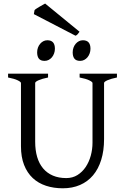

<svg xmlns="http://www.w3.org/2000/svg" viewBox="-20 -1020 694 1055"><path d="M622.6 -594.2Q589.4 -587.4 570.6 -579.1Q551.8 -570.8 551.8 -564V-255.9Q551.8 -191.9 536.1 -141.6Q520.5 -91.3 491.2 -56.6Q461.9 -22 419.9 -3.7Q377.9 14.6 325.2 14.6Q274.9 14.6 232.7 0.7Q190.4 -13.2 159.9 -41.7Q129.4 -70.3 112.3 -113.8Q95.2 -157.2 95.2 -216.8V-564Q95.2 -569.8 77.4 -578.6Q59.6 -587.4 24.4 -594.2V-615.2H244.1V-594.2Q210.9 -587.4 192.1 -579.1Q173.3 -570.8 173.3 -564V-241.2Q173.3 -194.3 184.3 -157.2Q195.3 -120.1 217 -94.5Q238.8 -68.8 270.5 -55.2Q302.2 -41.5 344.2 -41.5Q378.9 -41.5 405.8 -58.3Q432.6 -75.2 450.9 -102.5Q469.2 -129.9 478.8 -164.8Q488.3 -199.7 488.3 -235.8V-564Q488.3 -569.8 470.5 -578.6Q452.6 -587.4 417.5 -594.2V-615.2H622.6ZM477.1 -752.4Q477.1 -738.8 472.7 -726.6Q468.3 -714.4 460.7 -705.3Q453.1 -696.3 442.9 -690.9Q432.6 -685.5 420.4 -685.5Q398.4 -685.5 388.9 -697.8Q379.4 -710 379.4 -732.4Q379.4 -746.1 383.8 -758.3Q388.2 -770.5 396 -779.5Q403.8 -788.6 413.8 -793.7Q423.8 -798.8 435.5 -798.8Q477.1 -798.8 477.1 -752.4ZM281.7 -752.4Q281.7 -738.8 277.3 -726.6Q272.9 -714.4 265.4 -705.3Q257.8 -696.3 247.6 -690.9Q237.3 -685.5 225.1 -685.5Q203.1 -685.5 193.6 -697.8Q184.1 -710 184.1 -732.4Q184.1 -746.1 188.5 -758.3Q192.9 -770.5 200.7 -779.5Q208.5 -788.6 218.5 -793.7Q228.5 -798.8 240.2 -798.8Q281.7 -798.8 281.7 -752.4ZM417 -845.7Q410.2 -836.4 406.5 -831.8Q402.8 -827.1 395 -823.7L166 -942.4L169.9 -964.4Q173.3 -968.3 180.9 -973.1Q188.5 -978 197.3 -983.2Q206.1 -988.3 214.4 -992.9Q222.7 -997.6 228 -1000.5Z"/></svg>

Font: Gentium Plus Phon
Style: Regular
Weight: 400
Designer: J. Victor Gaultney, Annie Olsen, Iska Routamaa, Becca Hirsbrunner
Foundry: SIL International
Version: Version 5.000